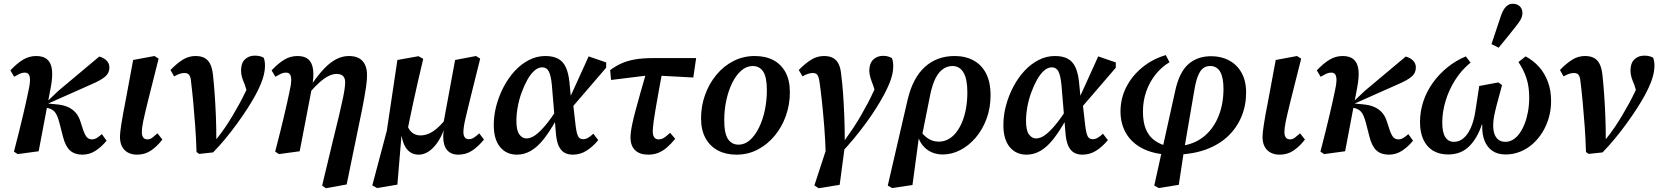

<svg xmlns="http://www.w3.org/2000/svg" viewBox="-20 -806 8792 1018"><path d="M54 -2Q70 -64 81.5 -110Q93 -156 101.5 -192.5Q110 -229 117.5 -262Q125 -295 132 -330Q138 -356 139 -376.5Q140 -397 134 -409Q128 -421 111 -421Q97 -421 84.5 -415Q72 -409 55 -399L35 -433Q71 -471 103 -490Q135 -509 172 -509Q210 -509 230.5 -491Q251 -473 255.5 -436.5Q260 -400 249 -342L185 -4L74 11ZM417 14Q376 14 351.5 -8Q327 -30 314 -81L295 -155Q284 -197 270 -213Q256 -229 230 -234L211 -239V-267H229L289 -324L506 -506Q528 -501 544 -486Q560 -471 560 -448Q560 -419 538 -400Q516 -381 465 -359L231 -255L235 -257L277 -253Q314 -250 339 -239Q364 -228 380.5 -209.5Q397 -191 406 -163L421 -117Q431 -88 441.5 -77.5Q452 -67 468 -67Q481 -67 494 -75Q507 -83 520 -95L545 -60Q519 -28 487 -7Q455 14 417 14Z M707 14Q665 14 640.5 -10.5Q616 -35 616 -82Q616 -93 618 -109.5Q620 -126 623.5 -148.5Q627 -171 632 -199.5Q637 -228 644 -262L686 -488L799 -509L821 -495L788 -364Q775 -313 765.5 -274.5Q756 -236 749.5 -208.5Q743 -181 739 -161.5Q735 -142 733.5 -128.5Q732 -115 732 -105Q732 -87 739.5 -77Q747 -67 762 -67Q776 -67 788 -76.5Q800 -86 815 -99L841 -66Q812 -29 780 -7.5Q748 14 707 14Z M1022 0Q1020 -71 1015 -138Q1010 -205 1004.5 -265Q999 -325 993 -372Q992 -390 987.5 -400.5Q983 -411 976 -415Q969 -419 958 -419Q946 -419 932.5 -414.5Q919 -410 903 -401L884 -435Q919 -471 950 -490Q981 -509 1017 -509Q1045 -509 1064 -499Q1083 -489 1094 -467.5Q1105 -446 1109 -411Q1114 -366 1118 -310.5Q1122 -255 1124.5 -193.5Q1127 -132 1127 -69H1128Q1153 -100 1174 -131Q1195 -162 1214 -194Q1233 -226 1250.5 -258Q1268 -290 1284 -324Q1292 -340 1297.5 -355.5Q1303 -371 1308 -386L1295 -302L1278 -357Q1270 -375 1264 -393.5Q1258 -412 1258 -432Q1258 -471 1278.5 -491Q1299 -511 1331 -511Q1348 -511 1360 -507.5Q1372 -504 1378 -500Q1381 -493 1383 -482.5Q1385 -472 1385 -458Q1385 -424 1372 -385.5Q1359 -347 1333 -299Q1316 -268 1291.5 -230Q1267 -192 1238 -152Q1209 -112 1176.5 -72.5Q1144 -33 1110 2L1036 10Z M1439 -2Q1455 -64 1466.5 -110Q1478 -156 1486.5 -192.5Q1495 -229 1502.5 -262Q1510 -295 1517 -330Q1523 -356 1524 -376.5Q1525 -397 1519 -409Q1513 -421 1496 -421Q1482 -421 1469.5 -415Q1457 -409 1440 -399L1420 -433Q1456 -471 1488 -490Q1520 -509 1557 -509Q1595 -509 1615 -491.5Q1635 -474 1640 -437Q1645 -400 1634 -342L1569 -4L1459 11ZM1688 178 1742 -47Q1764 -136 1777.5 -193Q1791 -250 1798 -284Q1805 -318 1807.5 -337.5Q1810 -357 1810 -371Q1810 -392 1798.5 -403Q1787 -414 1765 -414Q1744 -414 1722 -403Q1700 -392 1675 -370Q1650 -348 1620 -313L1615 -368H1639Q1669 -411 1699.5 -443Q1730 -475 1762.5 -492Q1795 -509 1830 -509Q1863 -509 1884 -497Q1905 -485 1915.5 -462.5Q1926 -440 1926 -409Q1926 -396 1925 -381Q1924 -366 1921 -346Q1918 -326 1913 -296.5Q1908 -267 1899.5 -224Q1891 -181 1878 -120L1818 172L1708 192Z M1979 191 1954 177 2031 -113 2087 -488 2199 -508 2224 -494Q2208 -427 2195.5 -372Q2183 -317 2173 -271Q2163 -225 2154.5 -184Q2146 -143 2138 -103L2109 -91L2087 173ZM2200 14Q2173 14 2154 0.5Q2135 -13 2123.5 -38Q2112 -63 2107 -98L2135 -156Q2144 -121 2163 -104.5Q2182 -88 2209 -88Q2230 -88 2251.5 -96.5Q2273 -105 2297.5 -126Q2322 -147 2350 -183L2357 -124H2336Q2318 -75 2295.5 -45Q2273 -15 2249 -0.5Q2225 14 2200 14ZM2410 14Q2371 14 2350.5 -10.5Q2330 -35 2330 -81Q2330 -99 2333 -116.5Q2336 -134 2339 -149L2331 -152L2393 -488L2504 -509L2526 -495L2480 -310Q2469 -265 2461 -232.5Q2453 -200 2447.5 -176Q2442 -152 2439.5 -135Q2437 -118 2437 -106Q2437 -87 2444.5 -77.5Q2452 -68 2466 -68Q2480 -68 2493 -76.5Q2506 -85 2521 -99L2546 -66Q2516 -29 2483.5 -7.5Q2451 14 2410 14Z M2721 14Q2665 14 2631.5 -26.5Q2598 -67 2598 -143Q2598 -195 2612 -247Q2626 -299 2651 -346.5Q2676 -394 2710 -430.5Q2744 -467 2785 -488Q2826 -509 2871 -509Q2913 -509 2939.5 -494.5Q2966 -480 2980 -449.5Q2994 -419 2999 -372L3007 -291L3016 -279L3032 -140Q3037 -99 3045 -83.5Q3053 -68 3072 -68Q3085 -68 3098 -75.5Q3111 -83 3126 -97L3152 -63Q3122 -27 3089 -6.5Q3056 14 3017 14Q2991 14 2972 3Q2953 -8 2941.5 -34Q2930 -60 2927 -104L2906 -355Q2901 -407 2889.5 -428Q2878 -449 2855 -449Q2833 -449 2813 -431Q2793 -413 2776 -382.5Q2759 -352 2745.5 -315Q2732 -278 2725 -239Q2718 -200 2718 -165Q2718 -115 2733.5 -93.5Q2749 -72 2771 -72Q2794 -72 2818.5 -89.5Q2843 -107 2873 -143Q2903 -179 2940 -236L2952 -170H2929Q2895 -109 2862.5 -68Q2830 -27 2795 -6.5Q2760 14 2721 14ZM3003 -225 2992 -267 3101 -507 3194 -475V-447Z M3220 -382 3215 -434Q3244 -456 3275.5 -470Q3307 -484 3347 -491Q3387 -498 3442 -498H3671L3656 -395L3455 -406H3414ZM3417 14Q3372 14 3347.5 -9.5Q3323 -33 3323 -77Q3323 -90 3325 -106.5Q3327 -123 3332.5 -149.5Q3338 -176 3348.5 -215.5Q3359 -255 3375 -312Q3391 -369 3414 -448L3496 -450Q3481 -369 3471 -313.5Q3461 -258 3455 -222Q3449 -186 3446 -164.5Q3443 -143 3442 -130Q3441 -117 3441 -108Q3441 -88 3449 -77.5Q3457 -67 3472 -67Q3488 -67 3501.5 -76Q3515 -85 3533 -102L3560 -70Q3538 -43 3516 -24Q3494 -5 3470 4.5Q3446 14 3417 14Z M3885 14Q3829 14 3787 -8Q3745 -30 3721 -73Q3697 -116 3697 -178Q3697 -244 3718.5 -303.5Q3740 -363 3778.5 -409.5Q3817 -456 3869 -482.5Q3921 -509 3982 -509Q4039 -509 4080.5 -487Q4122 -465 4145 -422.5Q4168 -380 4168 -317Q4168 -252 4147 -192.5Q4126 -133 4087.5 -86.5Q4049 -40 3997.5 -13Q3946 14 3885 14ZM3896 -39Q3929 -39 3956.5 -63.5Q3984 -88 4004.5 -130Q4025 -172 4035.5 -223Q4046 -274 4046 -327Q4046 -397 4026.5 -426.5Q4007 -456 3971 -456Q3938 -456 3910 -431.5Q3882 -407 3862 -366Q3842 -325 3831 -274Q3820 -223 3820 -169Q3820 -98 3840 -68.5Q3860 -39 3896 -39Z M4320 192 4298 177 4366 -31 4460 -36 4432 174ZM4358 11Q4356 -62 4350.5 -131.5Q4345 -201 4338.5 -262.5Q4332 -324 4325 -373Q4322 -391 4318 -401Q4314 -411 4307 -415Q4300 -419 4290 -419Q4278 -419 4264 -414.5Q4250 -410 4235 -401L4215 -435Q4251 -471 4282 -490Q4313 -509 4349 -509Q4377 -509 4396 -499Q4415 -489 4426 -467.5Q4437 -446 4440 -411Q4446 -367 4450 -310.5Q4454 -254 4456.5 -191Q4459 -128 4459 -64H4460Q4483 -96 4504 -127.5Q4525 -159 4544 -192Q4563 -225 4580.5 -258Q4598 -291 4613 -324Q4622 -341 4628 -356.5Q4634 -372 4638 -386L4626 -301L4609 -355Q4602 -372 4596 -391Q4590 -410 4589 -430Q4589 -469 4609.5 -489.5Q4630 -510 4663 -510Q4679 -510 4690.5 -506Q4702 -502 4709 -498Q4712 -491 4714 -480.5Q4716 -470 4716 -454Q4716 -422 4703.5 -385Q4691 -348 4665 -300Q4648 -268 4623.5 -229.5Q4599 -191 4568.5 -149.5Q4538 -108 4505 -68.5Q4472 -29 4438 7Z M4710 191 4687 178 4792 -276Q4819 -392 4883 -450.5Q4947 -509 5042 -509Q5098 -509 5141 -486Q5184 -463 5208 -417Q5232 -371 5232 -300Q5232 -233 5210.5 -175.5Q5189 -118 5153 -76Q5117 -34 5072 -10.5Q5027 13 4979 13Q4928 13 4891.5 -16Q4855 -45 4843 -99L4859 -114Q4876 -88 4901 -71.5Q4926 -55 4958 -55Q4984 -55 5007.5 -67.5Q5031 -80 5049.5 -103.5Q5068 -127 5081.5 -159.5Q5095 -192 5102 -232Q5109 -272 5109 -317Q5109 -387 5088.5 -421.5Q5068 -456 5030 -456Q5003 -456 4980 -440Q4957 -424 4940.5 -391.5Q4924 -359 4913 -308L4867 -79L4852 -77L4818 175Z M5423 14Q5367 14 5333.5 -26.5Q5300 -67 5300 -143Q5300 -195 5314 -247Q5328 -299 5353 -346.5Q5378 -394 5412 -430.5Q5446 -467 5487 -488Q5528 -509 5573 -509Q5615 -509 5641.5 -494.5Q5668 -480 5682 -449.5Q5696 -419 5701 -372L5709 -291L5718 -279L5734 -140Q5739 -99 5747 -83.5Q5755 -68 5774 -68Q5787 -68 5800 -75.5Q5813 -83 5828 -97L5854 -63Q5824 -27 5791 -6.5Q5758 14 5719 14Q5693 14 5674 3Q5655 -8 5643.5 -34Q5632 -60 5629 -104L5608 -355Q5603 -407 5591.5 -428Q5580 -449 5557 -449Q5535 -449 5515 -431Q5495 -413 5478 -382.5Q5461 -352 5447.5 -315Q5434 -278 5427 -239Q5420 -200 5420 -165Q5420 -115 5435.5 -93.5Q5451 -72 5473 -72Q5496 -72 5520.5 -89.5Q5545 -107 5575 -143Q5605 -179 5642 -236L5654 -170H5631Q5597 -109 5564.5 -68Q5532 -27 5497 -6.5Q5462 14 5423 14ZM5705 -225 5694 -267 5803 -507 5896 -475V-447Z M6124 191 6100 178 6211 -324Q6232 -422 6280 -465Q6328 -508 6402 -508Q6455 -508 6497 -485.5Q6539 -463 6563 -420Q6587 -377 6587 -315Q6587 -247 6562.5 -188Q6538 -129 6491.5 -84.5Q6445 -40 6377 -14.5Q6309 11 6222 14L6228 -44L6253 -34Q6322 -46 6369.5 -87.5Q6417 -129 6442 -193Q6467 -257 6467 -335Q6467 -395 6449.5 -425.5Q6432 -456 6396 -456Q6375 -456 6359.5 -444.5Q6344 -433 6332.5 -405.5Q6321 -378 6313 -331L6258 -10L6230 174ZM6174 14Q6094 10 6037.5 -19Q5981 -48 5951 -98.5Q5921 -149 5921 -215Q5921 -285 5952 -345Q5983 -405 6037 -449Q6091 -493 6161 -514L6181 -476Q6140 -452 6108 -412.5Q6076 -373 6058 -322.5Q6040 -272 6040 -215Q6040 -161 6054 -125Q6068 -89 6094 -67.5Q6120 -46 6155 -35L6181 -41Z M6765 14Q6723 14 6698.5 -10.5Q6674 -35 6674 -82Q6674 -93 6676 -109.5Q6678 -126 6681.5 -148.5Q6685 -171 6690 -199.5Q6695 -228 6702 -262L6744 -488L6857 -509L6879 -495L6846 -364Q6833 -313 6823.5 -274.5Q6814 -236 6807.5 -208.5Q6801 -181 6797 -161.5Q6793 -142 6791.5 -128.5Q6790 -115 6790 -105Q6790 -87 6797.5 -77Q6805 -67 6820 -67Q6834 -67 6846 -76.5Q6858 -86 6873 -99L6899 -66Q6870 -29 6838 -7.5Q6806 14 6765 14Z M6981 -2Q6997 -64 7008.5 -110Q7020 -156 7028.5 -192.5Q7037 -229 7044.5 -262Q7052 -295 7059 -330Q7065 -356 7066 -376.5Q7067 -397 7061 -409Q7055 -421 7038 -421Q7024 -421 7011.5 -415Q6999 -409 6982 -399L6962 -433Q6998 -471 7030 -490Q7062 -509 7099 -509Q7137 -509 7157.5 -491Q7178 -473 7182.5 -436.5Q7187 -400 7176 -342L7112 -4L7001 11ZM7344 14Q7303 14 7278.5 -8Q7254 -30 7241 -81L7222 -155Q7211 -197 7197 -213Q7183 -229 7157 -234L7138 -239V-267H7156L7216 -324L7433 -506Q7455 -501 7471 -486Q7487 -471 7487 -448Q7487 -419 7465 -400Q7443 -381 7392 -359L7158 -255L7162 -257L7204 -253Q7241 -250 7266 -239Q7291 -228 7307.5 -209.5Q7324 -191 7333 -163L7348 -117Q7358 -88 7368.5 -77.5Q7379 -67 7395 -67Q7408 -67 7421 -75Q7434 -83 7447 -95L7472 -60Q7446 -28 7414 -7Q7382 14 7344 14Z M7658 13Q7611 13 7577.5 -7.5Q7544 -28 7526.5 -66.5Q7509 -105 7509 -158Q7509 -215 7526.5 -268Q7544 -321 7577 -367Q7610 -413 7654.5 -449Q7699 -485 7752 -507L7777 -474Q7729 -435 7695.5 -382Q7662 -329 7644.5 -270.5Q7627 -212 7627 -157Q7627 -104 7643 -79Q7659 -54 7689 -54Q7717 -54 7739.5 -73Q7762 -92 7778 -127.5Q7794 -163 7802 -213L7823 -350L7924 -369L7944 -355L7915 -247Q7907 -216 7902 -190.5Q7897 -165 7897 -142Q7897 -113 7904.5 -93.5Q7912 -74 7926.5 -64Q7941 -54 7962 -54Q7983 -54 8002 -65.5Q8021 -77 8036.5 -98.5Q8052 -120 8063.5 -149Q8075 -178 8081.5 -213.5Q8088 -249 8088 -288Q8088 -348 8073 -392.5Q8058 -437 8031 -477L8069 -507Q8110 -485 8140 -451.5Q8170 -418 8187 -372.5Q8204 -327 8204 -270Q8204 -224 8192 -182Q8180 -140 8158 -104.5Q8136 -69 8106 -42.5Q8076 -16 8039.5 -1.5Q8003 13 7963 13Q7921 13 7893 -6Q7865 -25 7851 -60.5Q7837 -96 7839 -146H7837Q7813 -73 7769.5 -30Q7726 13 7658 13ZM7888 -572Q7901 -610 7913.5 -648.5Q7926 -687 7939 -725Q7947 -747 7956 -760Q7965 -773 7976 -779.5Q7987 -786 8001 -786Q8024 -786 8038 -772.5Q8052 -759 8052 -738Q8052 -720 8043.5 -704Q8035 -688 8018 -667Q7995 -638 7972.5 -610Q7950 -582 7926 -553Z M8389 0Q8387 -71 8382 -138Q8377 -205 8371.5 -265Q8366 -325 8360 -372Q8359 -390 8354.5 -400.5Q8350 -411 8343 -415Q8336 -419 8325 -419Q8313 -419 8299.5 -414.5Q8286 -410 8270 -401L8251 -435Q8286 -471 8317 -490Q8348 -509 8384 -509Q8412 -509 8431 -499Q8450 -489 8461 -467.5Q8472 -446 8476 -411Q8481 -366 8485 -310.5Q8489 -255 8491.5 -193.5Q8494 -132 8494 -69H8495Q8520 -100 8541 -131Q8562 -162 8581 -194Q8600 -226 8617.5 -258Q8635 -290 8651 -324Q8659 -340 8664.5 -355.5Q8670 -371 8675 -386L8662 -302L8645 -357Q8637 -375 8631 -393.5Q8625 -412 8625 -432Q8625 -471 8645.5 -491Q8666 -511 8698 -511Q8715 -511 8727 -507.5Q8739 -504 8745 -500Q8748 -493 8750 -482.5Q8752 -472 8752 -458Q8752 -424 8739 -385.5Q8726 -347 8700 -299Q8683 -268 8658.5 -230Q8634 -192 8605 -152Q8576 -112 8543.5 -72.5Q8511 -33 8477 2L8403 10Z"/></svg>

Font: Source Serif 4 SemiBold
Style: Italic
Weight: 600
Italic angle: -12°
Designer: Frank Grießhammer
Foundry: Adobe Systems Incorporated
Version: Version 4.004;hotconv 1.0.116;makeotfexe 2.5.65601